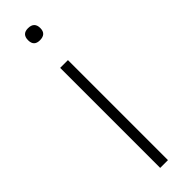

<svg xmlns="http://www.w3.org/2000/svg" viewBox="-255 -734 733 733"><g transform="rotate(-45 111.5 -367.0)"><path d="M111 -669Q79 -669 79 -701Q79 -734 111 -734Q145 -734 145 -701Q145 -669 111 -669ZM91 -540H133V0H91Z"/></g></svg>

Font: Encode Sans Wide
Style: Thin
Weight: 100
Designer: Pablo Impallari, Andres Torresi
Foundry: Pablo Impallari, Andres Torresi
Version: Version 1.000; ttfautohint (v1.00) -l 8 -r 50 -G 200 -x 14 -